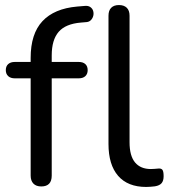

<svg xmlns="http://www.w3.org/2000/svg" viewBox="-20 -732 672 761"><path d="M143.5 7Q123.5 7 112.5 -4.2Q101.5 -15.5 101.5 -36V-421.5H39Q22 -421.5 12.5 -430.2Q3 -439 3 -454Q3 -469.5 12.5 -478Q22 -486.5 39 -486.5H124.5L101.5 -464.5V-502.5Q101.5 -598 148.2 -648Q195 -698 285.5 -706L315.5 -708.5Q329.5 -710 338 -704Q346.5 -698 349.2 -688.8Q352 -679.5 349.8 -669.8Q347.5 -660 340.8 -652.8Q334 -645.5 323.5 -644.5L300.5 -642.5Q240 -637.5 212.5 -605.8Q185 -574 185 -512.5V-471.5L173 -486.5H291.5Q309 -486.5 318.2 -478Q327.5 -469.5 327.5 -454Q327.5 -439 318.2 -430.2Q309 -421.5 291.5 -421.5H185V-36Q185 7 143.5 7ZM559.5 9Q486.5 9 448.2 -35Q410 -79 410 -161.5V-669.5Q410 -690.5 420.8 -701.2Q431.5 -712 451.5 -712Q471.5 -712 482.5 -701.2Q493.5 -690.5 493.5 -669.5V-168Q493.5 -114.5 515.2 -88.2Q537 -62 578 -62Q587 -62 594 -62.8Q601 -63.5 608 -64Q619 -65 623.8 -58.8Q628.5 -52.5 628.5 -33.5Q628.5 -15.5 620.5 -6Q612.5 3.5 594 6.5Q585.5 7.5 576.8 8.2Q568 9 559.5 9Z"/></svg>

Font: Nunito ExtraLight
Style: Regular
Weight: 200
Designer: Vernon Adams
Foundry: Vernon Adams
Version: Version 3.602;April 4, 2023;FontCreator 14.0.0.2856 64-bit